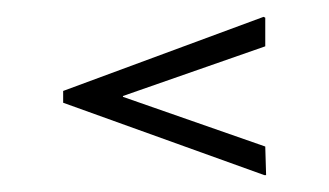

<svg xmlns="http://www.w3.org/2000/svg" viewBox="-20 -469 391 228"><path d="M296 -261 295 -295 126 -354V-355L295 -414V-448L293 -449L55 -361V-347L294 -261Z"/></svg>

Font: Emberly
Style: Regular
Weight: 400
Designer: Rajesh Rajput
Foundry: Rajesh Rajput
Version: Version 1.000